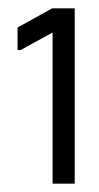

<svg xmlns="http://www.w3.org/2000/svg" viewBox="-20 -440 236 460"><path d="M106 0V-362L29 -320H22V-374L105 -420H159V0Z"/></svg>

Font: Phudu Light
Style: Regular
Weight: 400
Version: Version 1.005;gftools[0.9.23]